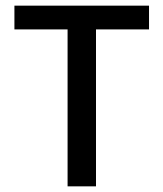

<svg xmlns="http://www.w3.org/2000/svg" viewBox="-20 -659 578 679"><path d="M219 0V-621.5H319.5V0ZM31 -555V-639H507V-555Z"/></svg>

Font: Anek Gujarati Medium Medium
Style: Regular
Weight: 500
Version: Version 1.003